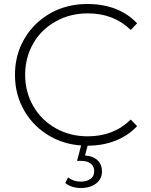

<svg xmlns="http://www.w3.org/2000/svg" viewBox="-20 -725 756 962"><path d="M418 5Q315 5 233 -41Q149 -89 103 -168Q55 -249 55 -350Q55 -451 103 -532Q149 -611 233 -659Q315 -705 418 -705Q494 -705 558 -681Q622 -656 667 -608L635 -575Q550 -658 420 -658Q331 -658 260 -618Q186 -577 147 -508Q106 -437 106 -350Q106 -264 147 -193Q187 -123 260 -82Q331 -42 420 -42Q550 -42 635 -126L667 -93Q622 -45 558 -20Q495 5 418 5ZM386 217Q338 217 307 192L321 164Q348 185 386 185Q415 185 434 171Q452 158 452 132Q452 109 435 95Q418 81 386 81H366L389 -6H422L406 54Q446 57 469 78Q491 100 491 134Q491 171 462 194Q431 217 386 217Z"/></svg>

Font: Montserrat Light Alt1
Style: Light
Weight: 500
Designer: Differentunic
Foundry: Julieta Ulanovsky
Version: 0.1